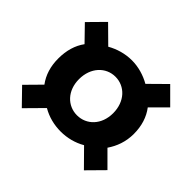

<svg xmlns="http://www.w3.org/2000/svg" viewBox="-135 -803 859 859"><g transform="rotate(45 294.5 -373.0)"><path d="M98 -100 177 -180C213 -159 253 -149 295 -149C335 -149 376 -159 412 -180L491 -100L565 -175L494 -246C518 -281 534 -323 534 -373C534 -424 520 -467 494 -501L565 -572L491 -646L412 -568C377 -588 336 -600 295 -600C253 -600 212 -588 177 -568L98 -646L25 -572L94 -501C69 -467 56 -424 56 -373C56 -323 69 -281 95 -246L25 -175ZM295 -252C235 -252 187 -300 187 -373C187 -447 235 -496 295 -496C355 -496 403 -447 403 -373C403 -300 355 -252 295 -252Z"/></g></svg>

Font: Genne Gothic Bold
Style: Regular
Weight: 700
Designer: Ryoko NISHIZUKA (kana & ideographs); Paul D. Hunt (Latin, Greek & Cyrillic); Wenlong ZHANG (bopomofo); Sandoll Communica
Foundry: Adobe Systems Incorporated
Version: Version 1.004;PS 1.004;hotconv 16.6.51;makeotf.lib2.5.65220